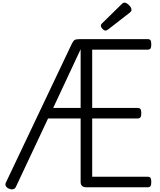

<svg xmlns="http://www.w3.org/2000/svg" viewBox="-20 -1426 1222 1462"><path d="M1105 0H638Q616 0 605 -10Q594 -20 594 -40V-524H346L100 -1Q93 12 79 15Q65 18 46 10Q30 2 24 -10.5Q18 -23 25 -36L527 -1093Q538 -1115 548.5 -1121.5Q559 -1128 587 -1128H1105Q1120 -1128 1126 -1119.5Q1132 -1111 1132 -1088Q1132 -1066 1126 -1057Q1120 -1048 1105 -1048H682V-604H1028Q1043 -604 1049.5 -595.5Q1056 -587 1056 -564Q1056 -542 1049.5 -533Q1043 -524 1028 -524H682V-80H1105Q1120 -80 1126 -71.5Q1132 -63 1132 -40Q1132 -18 1126 -9Q1120 0 1105 0ZM385 -604H594V-1051ZM785 -1193Q773 -1193 760.5 -1206Q748 -1219 748 -1230Q748 -1234 749.5 -1238Q751 -1242 757 -1248L907 -1395Q912 -1400 916.5 -1403Q921 -1406 929 -1406Q938 -1406 950.5 -1397Q963 -1388 972 -1376Q981 -1364 981 -1353Q981 -1346 978.5 -1341Q976 -1336 966 -1328L805 -1203Q798 -1199 793.5 -1196Q789 -1193 785 -1193Z"/></svg>

Font: Playwrite CL
Style: Regular
Weight: 400
Designer: Veronika Burian, José Scaglione
Foundry: TypeTogether
Version: Version 1.002